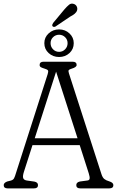

<svg xmlns="http://www.w3.org/2000/svg" viewBox="-22 -1041 646 1061"><path d="M188 -18Q188 0 166 0H20Q-1.5 0 -1.5 -18Q-1.5 -30.5 17.5 -38L37.5 -43Q50.5 -46.5 55.5 -55.5Q60.5 -64.5 67 -87L241.5 -631.5Q246.5 -647 242.8 -652.2Q239 -657.5 225 -661.5Q211.5 -665.5 204.2 -669.5Q197 -673.5 197 -682Q197 -700 219 -700H379Q401.5 -700 401.5 -682Q401.5 -669.5 374 -661.5Q361.5 -658 358 -653.5Q354.5 -649 359 -635.5L538.5 -79Q544.5 -60 554.2 -52Q564 -44 581.5 -39Q604.5 -32 604.5 -18Q604.5 0 582 0H421.5Q399.5 0 399.5 -18Q399.5 -33.5 419.5 -38L460.5 -43.5Q471.5 -44.5 473.2 -53.5Q475 -62.5 468.5 -83L418.5 -239H157.5L110 -91Q102.5 -67.5 106.2 -56.8Q110 -46 126 -43.5L168 -37.5Q188 -33.5 188 -18ZM170 -277H406.5L288 -645ZM333 -988Q348 -1005.5 359.8 -1015Q371.5 -1024.5 386.5 -1019Q397.5 -1015 402.2 -1005Q407 -995 404 -984Q400.5 -973 390.5 -964.8Q380.5 -956.5 365.5 -949L284 -894Q274 -889.5 268 -896.5Q265.5 -900.5 267.2 -905.2Q269 -910 271.5 -914ZM304.5 -726Q270.5 -726 246.8 -747.8Q223 -769.5 223 -802.5Q223 -834.5 246.8 -856.5Q270.5 -878.5 304.5 -878.5Q338.5 -878.5 362 -856.2Q385.5 -834 385.5 -802.5Q385.5 -769.5 362 -747.8Q338.5 -726 304.5 -726ZM304.5 -849Q285 -849 271.2 -835.5Q257.5 -822 257.5 -802.5Q257.5 -782.5 271.2 -768.5Q285 -754.5 304.5 -754.5Q324 -754.5 337.8 -768.5Q351.5 -782.5 351.5 -802.5Q351.5 -822 337.8 -835.5Q324 -849 304.5 -849Z"/></svg>

Font: Fraunces 144pt SuperSoft Light
Style: Regular
Weight: 300
Version: Version 1.000;[0bf87f6ff]